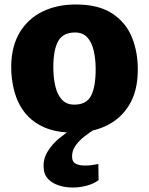

<svg xmlns="http://www.w3.org/2000/svg" viewBox="-20 -584 665 857"><path d="M308 8Q231 8 177.2 -15.8Q123.5 -39.5 91 -81Q58.5 -122.5 44 -176.2Q29.5 -230 30 -290Q31.5 -379 68.5 -440Q105.5 -501 170 -532.5Q234.5 -564 318 -564Q421 -564 482.2 -523Q543.5 -482 570 -414.5Q596.5 -347 595 -267Q594 -177.5 557.2 -116.2Q520.5 -55 456 -23.5Q391.5 8 308 8ZM312 -117Q365.5 -117 386.2 -156.2Q407 -195.5 407 -275Q407 -320 398.5 -357.2Q390 -394.5 370 -416.8Q350 -439 315 -439Q260.5 -439 239.2 -399.5Q218 -360 218 -284Q218 -238 226.8 -200Q235.5 -162 256 -139.5Q276.5 -117 312 -117ZM304 253Q272.5 253 243.8 244Q215 235 196 216.2Q177 197.5 175 168Q171.5 126.5 192.5 92.5Q213.5 58.5 243.8 33.8Q274 9 298 -5L348 -14H413Q384.5 4 358 24.2Q331.5 44.5 315.5 68.5Q299.5 92.5 302 121Q303.5 139.5 319 147.2Q334.5 155 359 155Q373.5 155 389.2 153Q405 151 419 148L420 220Q400 235.5 369.2 244.2Q338.5 253 304 253Z"/></svg>

Font: Merriweather Sans Black
Style: Regular
Weight: 900
Designer: Eben Sorkin
Foundry: Eben Sorkin
Version: Version 1.008; ttfautohint (v1.7.19-72a1) -l 8 -r 50 -G 200 